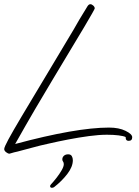

<svg xmlns="http://www.w3.org/2000/svg" viewBox="-22 -687 662 912"><path d="M23 43Q16 43 7 36Q-2 29 -2 21Q-2 12 18 -25Q38 -62 82 -136Q126 -210 197 -328L328 -547Q339 -567 355 -594Q371 -621 394 -658Q400 -667 407 -667Q414 -667 421 -660.5Q428 -654 428 -647Q428 -643 378 -558.5Q328 -474 227 -307Q189 -244 144.5 -168Q100 -92 50 -3Q340 -81 496 -81Q543 -81 574.5 -65.5Q606 -50 606 -35Q606 -18 589 -18Q575 -18 575 -33V-36Q565 -41 541 -44Q517 -47 486 -47Q448 -47 400 -40.5Q352 -34 302.5 -24.5Q253 -15 210 -5Q168 4 130.5 14.5Q93 25 61 33Q42 37 33.5 40Q25 43 23 43ZM302 46Q314 46 319 54.5Q324 63 324 74Q324 105 298 139Q272 173 236 201Q231 205 225 205Q216 205 216 197Q216 193 220 189Q233 175 247 157Q261 139 271 121.5Q281 104 281 93Q281 85 277.5 80.5Q274 76 274 70Q274 60 281.5 53Q289 46 302 46Z"/></svg>

Font: Oooh Baby
Style: Regular
Weight: 400
Designer: Robert E. Leuschke
Foundry: Robert E. Leuschke
Version: Version 1.011; ttfautohint (v1.8.3)